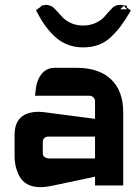

<svg xmlns="http://www.w3.org/2000/svg" viewBox="-20 -764 578 790"><path d="M200 -733Q219 -714 232.5 -698Q246 -682 269 -670.5Q292 -659 322 -659Q352 -659 375.5 -670.5Q399 -682 412.5 -698.5Q426 -715 444 -733L445 -734L446 -735Q459 -744 475 -744Q478 -744 490 -742L502 -740V-733L518 -721L512 -710Q492 -677 476 -655.5Q460 -634 437 -612Q414 -590 385.5 -579.5Q357 -569 322 -569Q260 -569 215 -605.5Q170 -642 134 -711L128 -722L146 -735Q148 -737 149 -738L153 -742H159Q166 -744 171 -744Q181 -743 188 -740Q196 -737 200 -733ZM503 -726 502 -728V-727Q502 -727 489 -740L475 -726ZM179 -202Q169 -202 162.5 -196Q156 -190 156 -180V-133Q156 -122 165 -117Q174 -112 179 -112H371V-202ZM295 -485Q387 -485 437 -437.5Q487 -390 487 -302V-1H371V-37L196 0Q168 6 144 6Q115 6 93.5 -5.5Q72 -17 61 -37Q50 -57 45 -78Q40 -99 40 -123V-209Q40 -304 141 -304Q153 -304 195 -298L371 -275V-350Q371 -356 364.5 -363Q358 -370 348 -370H124L126 -386Q129 -430 149.5 -457.5Q170 -485 206 -485Z"/></svg>

Font: FifthLeg
Style: Bold
Weight: 700
Designer: Jakub Steiner
Version: Version 1.0